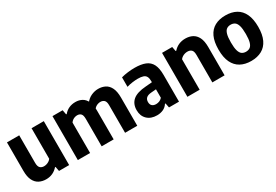

<svg xmlns="http://www.w3.org/2000/svg" viewBox="36 -1308 2980 2070"><g transform="rotate(-30 1525.5 -273.0)"><path d="M220.5 9.5Q172 9.5 133.5 -10.2Q95 -30 72.8 -74.5Q50.5 -119 50.5 -193V-547H203V-204.5Q203 -159 221.5 -141.5Q240 -124 269.5 -124Q283.5 -124 299.8 -128.5Q316 -133 331 -142.5Q346 -152 356.5 -166.5V-547H509V0H382.5L372 -56H365Q336.5 -23.5 299.8 -7Q263 9.5 220.5 9.5Z M617 0V-547H743.5L754 -490H761.5Q789 -523 825.2 -539.2Q861.5 -555.5 906 -555.5Q950.5 -555.5 986 -536.2Q1021.5 -517 1042.2 -473.8Q1063 -430.5 1063 -358V0H913.5V-343Q913.5 -388 896.5 -405Q879.5 -422 851.5 -422Q837 -422 822 -417.5Q807 -413 793.2 -403.2Q779.5 -393.5 769.5 -378.5V0ZM1205 0V-343Q1205 -388 1186.8 -405Q1168.5 -422 1140 -422Q1125.5 -422 1109.5 -417.2Q1093.5 -412.5 1079 -402Q1064.5 -391.5 1054 -374.5L1025 -471Q1057.5 -515.5 1101 -535.5Q1144.5 -555.5 1189 -555.5Q1237 -555.5 1275 -536Q1313 -516.5 1335 -471.5Q1357 -426.5 1357 -351V0Z M1599.5 10Q1524 10 1479.2 -33Q1434.5 -76 1434.5 -147.5Q1434.5 -225.5 1485 -269.2Q1535.5 -313 1649 -321L1750.5 -329.5L1769 -243L1665.5 -234.5Q1623.5 -231 1604 -213Q1584.5 -195 1584.5 -163.5Q1584.5 -132 1602 -116Q1619.5 -100 1651 -100Q1670.5 -100 1690.8 -107.5Q1711 -115 1728 -134V-340.5Q1728 -377 1717 -398Q1706 -419 1680.8 -427.8Q1655.5 -436.5 1614 -436.5Q1584 -436.5 1547 -431.5Q1510 -426.5 1475.5 -416V-534Q1513 -544.5 1557.8 -550Q1602.5 -555.5 1642 -555.5Q1723 -555.5 1775 -534.5Q1827 -513.5 1851.8 -464.8Q1876.5 -416 1876.5 -332V0H1752L1741 -56H1734Q1712 -21.5 1677 -5.8Q1642 10 1599.5 10Z M1981 0V-547H2107.5L2118 -490.5H2125.5Q2153 -522 2190.8 -538.8Q2228.5 -555.5 2274 -555.5Q2323 -555.5 2361.2 -535.8Q2399.5 -516 2421.8 -471.5Q2444 -427 2444 -352.5V0H2291.5V-342Q2291.5 -388 2273 -405Q2254.5 -422 2223 -422Q2207.5 -422 2191 -417.5Q2174.5 -413 2159.5 -403.5Q2144.5 -394 2133.5 -379.5V0Z M2772.5 10.5Q2696 10.5 2640.5 -20Q2585 -50.5 2555.2 -112.8Q2525.5 -175 2525.5 -271.5Q2525.5 -369 2554.8 -431.8Q2584 -494.5 2639.5 -525Q2695 -555.5 2772.5 -555.5Q2850.5 -555.5 2906 -524.8Q2961.5 -494 2990.8 -431Q3020 -368 3020 -272.5Q3020 -176 2990.2 -113.2Q2960.5 -50.5 2905 -20Q2849.5 10.5 2772.5 10.5ZM2772.5 -104.5Q2802 -104.5 2822.8 -118.8Q2843.5 -133 2854.5 -169Q2865.5 -205 2865.5 -271Q2865.5 -338.5 2854.5 -375.2Q2843.5 -412 2822.5 -426.2Q2801.5 -440.5 2772.5 -440.5Q2743.5 -440.5 2722.8 -426.5Q2702 -412.5 2691 -376Q2680 -339.5 2680 -273Q2680 -206 2691 -169.5Q2702 -133 2722.5 -118.8Q2743 -104.5 2772.5 -104.5Z"/></g></svg>

Font: Encode Sans SemiCondensed
Style: Bold
Weight: 700
Width: 4
Designer: Multiple Designers
Foundry: Impallari Type
Version: Version 3.002